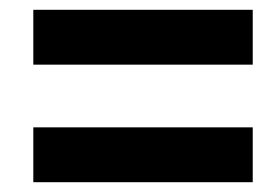

<svg xmlns="http://www.w3.org/2000/svg" viewBox="-20 -526 560 392"><path d="M48 -394V-506H496V-394ZM48 -154V-266H496V-154Z"/></svg>

Font: Source Sans 3 Black
Style: Italic
Weight: 900
Italic angle: -11°
Designer: Paul D. Hunt
Foundry: Adobe
Version: Version 3.052;hotconv 1.1.0;makeotfexe 2.6.0